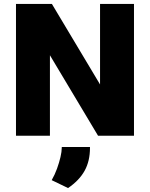

<svg xmlns="http://www.w3.org/2000/svg" viewBox="-20 -688 760 973"><path d="M61 0V-668H243L487 -260V-668H659V0H477L233 -408V0ZM325 265 242 225Q258 197 269 166.5Q280 136 286.5 108Q293 80 293 61V57H436V61Q436 128 409 177Q382 226 325 265Z"/></svg>

Font: Gantari ExtraBold
Style: Regular
Weight: 800
Version: Version 1.000